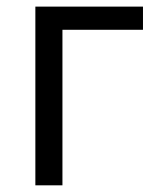

<svg xmlns="http://www.w3.org/2000/svg" viewBox="-20 -555 468 575"><path d="M408.2 -465.8H167V0H85.9V-535.2H408.2Z"/></svg>

Font: Zoram GWebM
Style: Regular
Weight: 400
Foundry: Ascender Corporation
Version: Version 1.000